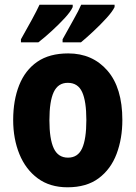

<svg xmlns="http://www.w3.org/2000/svg" viewBox="-20 -786 577 816"><path d="M500 -276Q500 -197 475.5 -132Q451 -67 399.5 -28.5Q348 10 267 10Q192 10 140.5 -28Q89 -66 62.5 -131Q36 -196 36 -276Q36 -360 61.5 -424Q87 -488 138.5 -523.5Q190 -559 270 -559Q373 -559 436.5 -486Q500 -413 500 -276ZM190 -275Q190 -195 208.5 -155.5Q227 -116 269 -116Q311 -116 329 -155.5Q347 -195 347 -276Q347 -356 329 -395Q311 -434 268 -434Q227 -434 208.5 -395Q190 -356 190 -275ZM467 -756Q458 -737 432.5 -709Q407 -681 377 -653Q347 -625 324 -606H246V-619Q270 -663 292.5 -702.5Q315 -742 325 -766H467ZM289 -756Q280 -736 255 -709Q230 -682 200 -654.5Q170 -627 143 -606H69V-619Q94 -663 115.5 -702.5Q137 -742 148 -766H289Z"/></svg>

Font: Noto Sans Sinhala Condensed ExtraBold
Style: Regular
Weight: 800
Width: 3
Designer: Jelle Bosma - Monotype Design Team
Foundry: Monotype Imaging Inc.
Version: Version 2.006; ttfautohint (v1.8.4.7-5d5b)